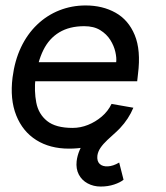

<svg xmlns="http://www.w3.org/2000/svg" viewBox="-20 -532 609 704"><path d="M349 152Q323 152 301.5 140.5Q280 129 269 108Q258 87 261 59Q266 18 295 -21Q324 -60 377 -83L409 -51Q390 -34 374 -19Q358 -4 348.5 10Q339 24 337 39Q335 59 345.5 69Q356 79 375.5 78Q395 77 417 64L433 127Q421 137 398.5 144.5Q376 152 349 152ZM233 13Q163 13 113 -18.5Q63 -50 39.5 -109Q16 -168 26 -248Q34 -310 57 -358.5Q80 -407 116 -441.5Q152 -476 197.5 -494Q243 -512 294 -512Q356 -512 403.5 -485.5Q451 -459 474 -403.5Q497 -348 486 -261L483 -234H104L113 -304H406Q408 -319 403 -341.5Q398 -364 384.5 -385.5Q371 -407 347.5 -421.5Q324 -436 289 -436Q235 -436 197.5 -413.5Q160 -391 139 -348.5Q118 -306 110 -245Q105 -198 113 -156Q121 -114 152.5 -88.5Q184 -63 246 -63Q275 -63 302.5 -74Q330 -85 353 -104.5Q376 -124 389 -151L469 -137Q452 -96 420 -62Q388 -28 342 -7.5Q296 13 233 13Z"/></svg>

Font: Inclusive Sans
Style: Italic
Weight: 400
Italic angle: -7°
Designer: Olivia King
Foundry: Olivia King
Version: Version 2.004